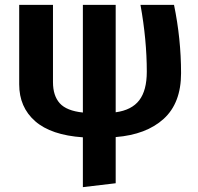

<svg xmlns="http://www.w3.org/2000/svg" viewBox="-20 -550 813 790"><path d="M725 -249Q725 -126 653.5 -61Q582 4 456 14V204L321 220V15Q190 6 124.5 -51.5Q59 -109 59 -203V-530H198V-212Q198 -156 226 -125Q254 -94 321 -87V-530H456V-88Q522 -97 553 -137.5Q584 -178 584 -255Q584 -386 558 -530H696Q725 -390 725 -249Z"/></svg>

Font: Fira Sans SemiBold
Style: Regular
Weight: 600
Designer: bBox Type GmbH & Carrois Corporate GbR & Edenspiekermann AG
Foundry: bBox Type GmbH & Carrois Corporate GbR & Edenspiekermann AG
Version: Version 4.301;PS 004.301;hotconv 1.0.88;makeotf.lib2.5.64775